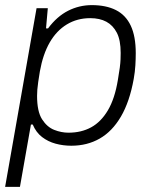

<svg xmlns="http://www.w3.org/2000/svg" viewBox="-25 -558 589 751"><path d="M-5 173 118 -526H162L155 -447H163Q198 -494 241.5 -516Q285 -538 334 -538Q390 -538 428.5 -518.5Q467 -499 486.5 -457.5Q506 -416 506 -350Q506 -328 504.5 -302.5Q503 -277 498 -249Q482 -160 448 -102Q414 -44 365 -16Q316 12 254 12Q222 12 192.5 4Q163 -4 139.5 -22Q116 -40 103 -71H96L53 173ZM243 -39Q293 -39 331.5 -60Q370 -81 397 -126.5Q424 -172 436 -245Q441 -274 443.5 -293Q446 -312 446.5 -326Q447 -340 447 -351Q447 -401 432 -430Q417 -459 391 -473Q365 -487 328 -487Q277 -487 236.5 -462.5Q196 -438 169.5 -392Q143 -346 131 -279Q127 -255 124.5 -237.5Q122 -220 121 -207.5Q120 -195 120 -183Q120 -122 139.5 -91.5Q159 -61 187 -50Q215 -39 243 -39Z"/></svg>

Font: Archivo SemiBold ExtraLight
Style: Italic
Weight: 250
Italic angle: -10°
Version: Version 2.001